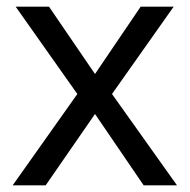

<svg xmlns="http://www.w3.org/2000/svg" viewBox="-20 -556 569 576"><path d="M212 -274 27 -536H127L265 -334L402 -536H501L316 -274L511 0H411L265 -214L117 0H18Z"/></svg>

Font: Noto Sans Chakma
Style: Regular
Weight: 400
Designer: Zachary Quinn Scheuren - Monotype Design Team
Foundry: Monotype Imaging Inc.
Version: Version 2.003; ttfautohint (v1.8.4.7-5d5b)